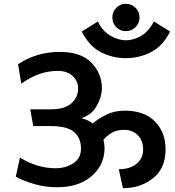

<svg xmlns="http://www.w3.org/2000/svg" viewBox="-20 -970 922 1010"><path d="M642 -806Q612 -806 591.5 -827Q571 -848 571 -878Q571 -908 591.5 -929Q612 -950 642 -950Q672 -950 693 -929Q714 -908 714 -878Q714 -848 693 -827Q672 -806 642 -806ZM790 -857 875 -804Q835 -726 773 -695Q711 -664 642 -664Q573 -664 511.5 -695Q450 -726 410 -804L495 -857Q519 -806 561.5 -782Q604 -758 642 -758Q681 -758 721 -780.5Q761 -803 790 -857ZM294 -697Q407 -697 461.5 -639.5Q516 -582 516 -507Q516 -462 489.5 -414Q463 -366 408 -348Q426 -344 441 -337Q456 -330 468 -320Q494 -344 537.5 -366Q581 -388 636 -388Q739 -388 795 -331Q851 -274 851 -184Q851 -84 784.5 -32Q718 20 627 20Q621 -5 615.5 -30Q610 -55 605 -80Q665 -80 699 -109Q733 -138 733 -184Q733 -230 705 -258.5Q677 -287 633 -287Q593 -287 566.5 -270.5Q540 -254 524 -234Q527 -224 528.5 -212.5Q530 -201 530 -191Q530 -103 462.5 -44Q395 15 279 15Q219 15 161 -1.5Q103 -18 63 -41L85 -141Q131 -113 177 -99Q223 -85 273 -85Q325 -85 365.5 -111Q406 -137 406 -189Q406 -243 370.5 -275Q335 -307 242 -307H155L139 -395H249Q321 -395 356 -427Q391 -459 391 -505Q391 -542 363 -569.5Q335 -597 283 -597Q234 -597 188 -581Q142 -565 92 -530Q88 -555 83.5 -581Q79 -607 75 -632Q121 -663 176 -680Q231 -697 294 -697Z"/></svg>

Font: Palanquin SemiBold
Style: Regular
Weight: 600
Designer: Pria Ravichandran
Version: Version 1.0.4